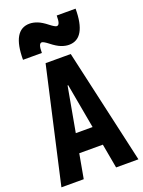

<svg xmlns="http://www.w3.org/2000/svg" viewBox="-179 -1066 858 1148"><g transform="rotate(-20 250.0 -492.5)"><path d="M5 0 170 -730H330L495 0H353L252 -560H248L147 0ZM110 -155V-275H390V-155ZM340 -785Q317 -785 291 -795Q265 -805 231 -832Q217 -843 206.5 -849Q196 -855 191 -855Q180 -855 175 -841Q170 -827 170 -795H50Q50 -890 77.5 -937.5Q105 -985 160 -985Q183 -985 209 -975Q235 -965 269 -938Q283 -927 293.5 -921Q304 -915 309 -915Q320 -915 325 -929Q330 -943 330 -975H450Q450 -881 422.5 -833Q395 -785 340 -785Z"/></g></svg>

Font: M PLUS Code Latin
Style: Bold
Weight: 700
Designer: Coji Morishita
Foundry: UNDERFOREST DESIGN
Version: Version 1.002; ttfautohint (v1.8.3)